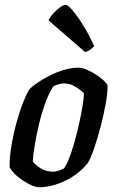

<svg xmlns="http://www.w3.org/2000/svg" viewBox="-20 -783 486 803"><path d="M143 0Q128 0 103.5 -12Q79 -24 55 -43.5Q31 -63 20 -84Q20 -128 28.5 -177.5Q37 -227 50 -273.5Q63 -320 77 -355.5Q91 -391 102 -408Q111 -419 133 -434.5Q155 -450 184 -465Q213 -480 245.5 -490Q278 -500 308 -500Q323 -500 342 -492Q361 -484 380.5 -471.5Q400 -459 413.5 -446.5Q427 -434 430 -425Q430 -394 422 -349Q414 -304 401.5 -256Q389 -208 375 -166.5Q361 -125 348 -102Q308 -53 252 -26.5Q196 0 143 0ZM202 -65Q212 -65 223 -68.5Q234 -72 247 -78Q258 -92 269.5 -122Q281 -152 292 -190.5Q303 -229 311.5 -268.5Q320 -308 325.5 -341Q331 -374 331 -393Q313 -410 292.5 -422Q272 -434 248 -434Q237 -434 226.5 -431Q216 -428 203 -422Q182 -389 166.5 -344Q151 -299 140.5 -252.5Q130 -206 124 -167.5Q118 -129 117 -109Q126 -94 149.5 -79.5Q173 -65 202 -65ZM336 -565 183 -698Q190 -713 204 -728Q218 -743 232 -753Q246 -763 254 -763Q263 -763 282 -741.5Q301 -720 325.5 -681Q350 -642 374 -590Q368 -583 357.5 -575.5Q347 -568 336 -565Z"/></svg>

Font: Texturina 72pt 72pt SemiBold
Style: Italic
Weight: 600
Italic angle: -11°
Designer: Guillermo Torres Carreño
Foundry: Omnibus-Type
Version: Version 1.002; ttfautohint (v1.8.3)